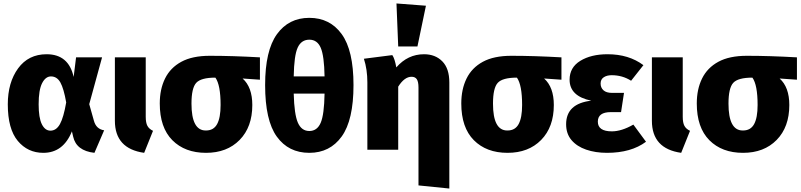

<svg xmlns="http://www.w3.org/2000/svg" viewBox="-20 -864 4624 1108"><path d="M525 18Q420 6 402 -76L395 -106Q345 18 230 18Q140 18 82.5 -51Q25 -120 25 -262Q25 -388 84.5 -469.5Q144 -551 249 -551Q376 -551 405 -420L419 -533H569L495 -263Q509 -215 522 -167Q535 -119 581 -112ZM271 -110Q305 -110 326 -148Q347 -186 362 -273Q348 -353 328.5 -388Q309 -423 274 -423Q243 -423 223 -384Q203 -345 203 -262Q203 -184 221.5 -147Q240 -110 271 -110Z M812 18Q643 -6 643 -167V-533H821V-190Q821 -156 830.5 -138Q840 -120 863 -109Z M1169 18Q1047 18 974.5 -55Q902 -128 902 -267Q902 -349 932.5 -411Q963 -473 1026.5 -507.5Q1090 -542 1191 -542Q1323 -542 1480 -533V-404L1380 -411Q1436 -361 1436 -258Q1436 -131 1363 -56.5Q1290 18 1169 18ZM1169 -111Q1213 -111 1233 -148Q1253 -185 1253 -258Q1253 -374 1223 -416Q1140 -416 1112.5 -386Q1085 -356 1085 -266Q1085 -111 1167 -111Z M1765 18Q1645 18 1577.5 -75.5Q1510 -169 1510 -373Q1510 -572 1578 -666.5Q1646 -761 1765 -761Q1884 -761 1952 -667Q2020 -573 2020 -373Q2020 -171 1952 -76.5Q1884 18 1765 18ZM1853 -423Q1851 -541 1831 -588Q1811 -635 1765 -635Q1719 -635 1698 -589.5Q1677 -544 1675 -423ZM1765 -108Q1810 -108 1830.5 -155Q1851 -202 1853 -324H1675Q1678 -204 1699 -156Q1720 -108 1765 -108Z M2573 224 2395 206V-359Q2395 -392 2385.5 -406.5Q2376 -421 2355 -421Q2314 -421 2278 -364V0H2100V-389Q2100 -463 2080 -525L2244 -546Q2258 -526 2267 -475Q2333 -551 2427 -551Q2492 -551 2532.5 -510Q2573 -469 2573 -388ZM2389 -596H2278L2268 -844L2438 -831Z M2909 18Q2787 18 2714.5 -55Q2642 -128 2642 -267Q2642 -349 2672.5 -411Q2703 -473 2766.5 -507.5Q2830 -542 2931 -542Q3063 -542 3220 -533V-404L3120 -411Q3176 -361 3176 -258Q3176 -131 3103 -56.5Q3030 18 2909 18ZM2909 -111Q2953 -111 2973 -148Q2993 -185 2993 -258Q2993 -374 2963 -416Q2880 -416 2852.5 -386Q2825 -356 2825 -266Q2825 -111 2907 -111Z M3483 18Q3416 18 3362.5 -0.5Q3309 -19 3278 -55.5Q3247 -92 3247 -147Q3247 -266 3392 -283Q3267 -309 3267 -404Q3267 -475 3329 -513Q3391 -551 3486 -551Q3609 -551 3693 -488L3622 -398Q3572 -430 3510 -430Q3482 -430 3464 -418Q3446 -406 3446 -382Q3446 -358 3462.5 -343Q3479 -328 3512 -328H3581L3564 -217H3505Q3430 -217 3430 -162Q3430 -106 3511 -106Q3567 -106 3635 -145L3708 -46Q3622 18 3483 18Z M3911 18Q3742 -6 3742 -167V-533H3920V-190Q3920 -156 3929.5 -138Q3939 -120 3962 -109Z M4268 18Q4146 18 4073.5 -55Q4001 -128 4001 -267Q4001 -349 4031.5 -411Q4062 -473 4125.5 -507.5Q4189 -542 4290 -542Q4422 -542 4579 -533V-404L4479 -411Q4535 -361 4535 -258Q4535 -131 4462 -56.5Q4389 18 4268 18ZM4268 -111Q4312 -111 4332 -148Q4352 -185 4352 -258Q4352 -374 4322 -416Q4239 -416 4211.5 -386Q4184 -356 4184 -266Q4184 -111 4266 -111Z"/></svg>

Font: Trujillo ExtraBold
Style: Regular
Weight: 800
Designer: Fira Sans original fonts by bBox Type GmbH, Carrois Corporate GbR, & Edenspiekermann AG / Changes by Cristiano Sobral
Foundry: Fira Sans original fonts by bBox Type GmbH, Carrois Corporate GbR, & Edenspiekermann AG / Changes by Cristiano Sobral
Version: Version 4.301;July 28, 2020;FontCreator 13.0.0.2655 64-bit